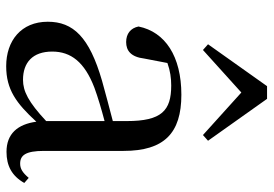

<svg xmlns="http://www.w3.org/2000/svg" viewBox="-148 -698 862 605"><g transform="rotate(90 282.5 -396.0)"><path d="M459 14C503 14 535 -3 557 -42L541 -56C524 -36 512 -29 496 -29C470 -29 456 -46 456 -104V-355C456 -483 400 -537 279 -537C158 -537 81 -486 64 -402C69 -377 87 -363 113 -363C140 -363 160 -378 165 -420L179 -493C204 -502 227 -505 250 -505C329 -505 362 -475 362 -365V-321C320 -310 274 -298 235 -287C97 -247 49 -196 49 -116C49 -32 109 15 189 15C263 15 306 -17 364 -80C372 -21 402 14 459 14ZM406 -605 424 -621 292 -807H252L120 -621L138 -605L272 -726ZM362 -111C302 -55 268 -38 232 -38C178 -38 143 -68 143 -130C143 -189 176 -232 257 -263C287 -274 324 -285 362 -295Z"/></g></svg>

Font: Noto Serif KR Medium
Style: Regular
Weight: 500
Designer: Ryoko NISHIZUKA 西塚涼子 (kana & ideographs); Frank Grießhammer (Latin, Greek & Cyrillic); Wenlong ZHANG 张文龙 (bopomofo); San
Foundry: Adobe
Version: Version 2.001;hotconv 1.1.0;makeotfexe 2.6.0